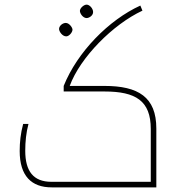

<svg xmlns="http://www.w3.org/2000/svg" viewBox="-20 -809 769 829"><path d="M354 -731C364 -731 382 -741 382 -757C382 -772 367 -789 354 -789C342 -789 325 -774 325 -762C325 -751 338 -731 354 -731ZM203 0H655V-254C655 -390 577 -438 431 -438H281C326 -561 468 -704 595 -763L586 -785C450 -723 314 -585 255 -438V-414H431C566 -414 631 -374 631 -252V-24H202C124 -24 89 -70 89 -158C89 -197 93 -237 103 -274H80C69 -233 65 -195 65 -157C65 -49 116 0 203 0ZM266 -652C278 -652 293 -669 293 -681C293 -690 279 -710 264 -710C250 -710 235 -697 235 -684C235 -673 249 -652 266 -652Z"/></svg>

Font: Noto Kufi Arabic Thin
Style: Regular
Weight: 100
Designer: Monotype Design Team, David Williams, Khaled Hosny
Foundry: Google LLC
Version: Version 2.109